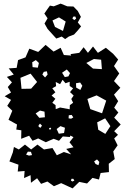

<svg xmlns="http://www.w3.org/2000/svg" viewBox="-20 -802 706 1061"><path d="M318 210 278 227 242 201 207 214 185 183 151 208 149 166 113 182 116 143 78 146 82 108 32 90 51 40 57 10 84 24 118 -3 152 24 187 -3 223 24 270 16 294 56 333 38 373 51 346 21 386 12 364 -16 386 -44 369 -53 366 -45 327 -48 306 -24 276 -35 233 -16 191 -37 160 -24 141 -52 97 -35 98 -82 70 -86 74 -114 27 -140 48 -190 20 -217 41 -250 6 -270 41 -291 23 -321 46 -347 18 -377 56 -390 28 -424 72 -427 80 -470 121 -485 142 -533 191 -515 232 -554 276 -517 315 -538 333 -498 373 -495 370 -503 418 -510 442 -541 466 -510 494 -545 521 -510 565 -538 605 -505 633 -473 610 -437 639 -396 610 -354 645 -317 610 -279 633 -243 611 -207 634 -180 611 -152 647 -114 611 -77 632 -57 611 -37 630 1 606 35 614 77 581 103 582 149 536 154 527 190 491 181 461 212 418 203 381 239ZM539 -472 499 -476 457 -454 494 -423 543 -420ZM195 -454 178 -470 158 -458 160 -431 189 -428ZM367 -398 349 -418 323 -400 338 -376 358 -380ZM239 -408 222 -405 214 -390 229 -374 243 -390ZM149 -395 93 -372 99 -311 152 -312 185 -349ZM365 -198 366 -221 384 -234 374 -255 387 -274 367 -293 384 -314 365 -327V-350L342 -342L326 -361L312 -337L288 -349L290 -326L269 -314L286 -292L265 -274L286 -256L269 -234L287 -221L288 -199L312 -208ZM423 -346 400 -342 401 -318 424 -305 435 -328ZM567 -246 514 -275 463 -255 479 -199 544 -176ZM226 -185 201 -191 177 -175 197 -151 228 -154ZM376 -167 360 -165 359 -148 373 -146 385 -153ZM590 -105 561 -148 517 -126 523 -85 562 -62ZM212 -108 201 -119 193 -109 194 -101 204 -96ZM339 -96 314 -105 293 -89 305 -63 334 -67ZM263 -91 258 -97 251 -93 253 -86H259ZM151 37 134 36 124 52 140 58 157 55ZM516 79 500 90 508 104 524 111 529 93ZM385 186H375L372 196L380 201L391 196ZM243 -642 226 -672 243 -701 225 -727 243 -753 256 -771 277 -767 315 -782 352 -767 386 -766 410 -741 427 -709 410 -678 428 -656 410 -634 389 -611 360 -600 340 -586 321 -600 291 -589ZM396 -711 385 -710 380 -700 390 -691 401 -699ZM343 -683 306 -706 270 -689 284 -653 328 -631Z"/></svg>

Font: Rubik Gemstones
Style: Regular
Weight: 400
Designer: Hubert and Fischer, NaN
Foundry: Hubert and Fischer, NaN
Version: Version 2.200